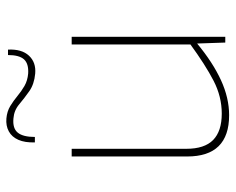

<svg xmlns="http://www.w3.org/2000/svg" viewBox="-88 -636 736 600"><g transform="rotate(-90 280.0 -336.0)"><path d="M115 -480V-122Q115 -65 142.5 -38Q170 -11 225 -11Q278 -11 327.5 -36.5Q377 -62 444 -111V-88Q385 -39 329.5 -13.5Q274 12 220 12Q91 12 91 -119V-480ZM465 -480V0H447L444 -88L441 -104V-480ZM210 -684Q232 -682 248.5 -672Q265 -662 280 -649.5Q295 -637 311.5 -627.5Q328 -618 350 -616Q381 -614 394.5 -629Q408 -644 408 -679H425Q427 -636 406 -613.5Q385 -591 350 -594Q317 -597 295 -612.5Q273 -628 254 -644Q235 -660 210 -662Q179 -665 165.5 -648.5Q152 -632 152 -595H135Q134 -626 143 -646.5Q152 -667 169.5 -676.5Q187 -686 210 -684Z"/></g></svg>

Font: Exo 2 Thin
Style: Regular
Weight: 250
Designer: Natanael Gama
Foundry: Natanael Gama
Version: Version 2.010